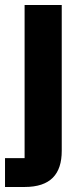

<svg xmlns="http://www.w3.org/2000/svg" viewBox="-29 -545 335 765"><path d="M-9 200H69C172 200 217 149 217 56V-525H69V85H-9Z"/></svg>

Font: IBM Plex Thai Looped
Style: Bold
Weight: 700
Designer: Mike Abbink, Paul van der Laan, Pieter van Rosmalen, Ben Mitchell, Mark Frömberg
Foundry: Bold Monday
Version: Version 1.0